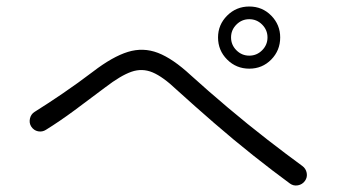

<svg xmlns="http://www.w3.org/2000/svg" viewBox="-20 -696 1040 590"><path d="M871 -132Q819 -170 758.5 -218Q698 -266 637.5 -318.5Q577 -371 523 -420Q481 -460 449 -473.5Q417 -487 384 -475.5Q351 -464 304 -428Q255 -391 209 -357Q163 -323 121 -297Q110 -290 97 -292.5Q84 -295 76 -307Q69 -318 72 -331.5Q75 -345 86 -352Q126 -377 173 -409Q220 -441 266 -476Q326 -522 373 -536.5Q420 -551 465.5 -533.5Q511 -516 566 -465Q619 -417 680 -365.5Q741 -314 801 -267.5Q861 -221 909 -186Q920 -178 922.5 -164.5Q925 -151 917 -140Q909 -129 895.5 -126.5Q882 -124 871 -132ZM746 -485Q706 -485 678 -513Q650 -541 650 -581Q650 -620 678 -648Q706 -676 746 -676Q786 -676 813.5 -648Q841 -620 841 -581Q841 -541 813.5 -513Q786 -485 746 -485ZM746 -525Q769 -525 785.5 -541.5Q802 -558 802 -581Q802 -604 785.5 -620.5Q769 -637 746 -637Q723 -637 706.5 -620.5Q690 -604 690 -581Q690 -558 706.5 -541.5Q723 -525 746 -525Z"/></svg>

Font: Zen Maru Gothic
Style: Regular
Weight: 400
Designer: Yoshimichi Ohira
Foundry: Positype
Version: Version 1.002